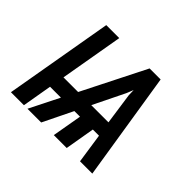

<svg xmlns="http://www.w3.org/2000/svg" viewBox="-121 -706 883 883"><g transform="rotate(45 320.5 -264.0)"><path d="M249 -219.2H153.8L207.5 -528.3H123L31.2 0H115.7L140.6 -145H211.4L138.7 0H228L298.8 -145H335.4L310.1 0H394L418.9 -145H459L480.5 0H560.5L476.6 -528.3H404.8ZM446.3 -219.2H334.5L409.7 -372.6L423.3 -406.2L424.3 -373Z"/></g></svg>

Font: Roboto Condensed
Style: Italic
Weight: 400
Designer: Google
Version: Version 1.000;PS 001.000;hotconv 1.0.88;makeotf.lib2.5.64775